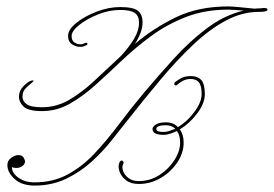

<svg xmlns="http://www.w3.org/2000/svg" viewBox="-20 -569 853 598"><path d="M88 9Q48 9 25.5 -11.5Q3 -32 3 -55Q3 -69 15 -77.5Q27 -86 37 -86Q49 -86 53.5 -78Q58 -70 58 -67Q58 -58 50 -52Q42 -46 32 -46Q22 -46 19.5 -47.5Q17 -49 17 -49Q17 -30 37.5 -15.5Q58 -1 87 -1Q145 -1 190.5 -25.5Q236 -50 274.5 -91Q313 -132 350.5 -182Q388 -232 430 -282Q473 -333 521.5 -386.5Q570 -440 624.5 -481Q679 -522 739 -536Q725 -537 712 -538Q699 -539 691 -539Q618 -539 559 -516Q500 -493 451 -457Q402 -421 359.5 -380.5Q317 -340 277.5 -304.5Q238 -269 197.5 -246Q157 -223 111 -223Q68 -223 53.5 -237Q39 -251 39 -268Q39 -286 53 -300.5Q67 -315 78 -318Q82 -319 84 -318Q86 -317 81 -313Q78 -310 64 -298Q50 -286 50 -268Q50 -254 63 -244.5Q76 -235 111 -235Q156 -235 195.5 -258Q235 -281 274 -317.5Q313 -354 356 -394Q382 -422 397.5 -448Q413 -474 413 -499Q413 -519 400 -528.5Q387 -538 354 -538Q320 -538 285 -524Q250 -510 226.5 -491Q203 -472 203 -457Q203 -443 211.5 -437Q220 -431 230 -431Q237 -431 245 -435Q251 -437 252 -434Q253 -431 251 -429Q247 -427 241.5 -425Q236 -423 230 -423Q217 -423 204.5 -431Q192 -439 192 -457Q192 -477 217.5 -497.5Q243 -518 280.5 -532.5Q318 -547 354 -547Q395 -547 409.5 -535.5Q424 -524 424 -499Q424 -483 417.5 -466Q411 -449 400 -432Q456 -480 526.5 -514.5Q597 -549 691 -549Q702 -549 727.5 -546.5Q753 -544 773 -542Q782 -543 791 -543Q796 -544 799.5 -544Q803 -544 805 -544Q813 -544 813 -539Q813 -535 805.5 -533.5Q798 -532 791 -532Q791 -532 790 -532H786Q734 -532 683.5 -505Q633 -478 582.5 -430.5Q532 -383 480 -321Q428 -259 373 -189Q354 -165 327.5 -131.5Q301 -98 266 -66Q231 -34 186.5 -12.5Q142 9 88 9ZM412 4Q387 4 372 -8Q357 -20 352 -35.5Q347 -51 352 -63Q355 -69 359 -69Q362 -69 364 -66Q366 -63 364 -59Q359 -50 363 -37.5Q367 -25 379.5 -15Q392 -5 412 -5Q447 -5 476 -23.5Q505 -42 523 -70Q541 -98 541 -125Q541 -148 531 -161Q521 -156 510 -152.5Q499 -149 490 -149Q455 -149 455 -167Q455 -175 466 -181.5Q477 -188 496 -188Q521 -188 534 -173Q563 -190 585.5 -220.5Q608 -251 608 -276Q608 -302 599.5 -312.5Q591 -323 574 -323Q561 -323 551 -318Q541 -313 532 -305Q531 -303 528 -303Q524 -303 523 -306.5Q522 -310 525 -313Q535 -321 546 -326.5Q557 -332 575 -332Q596 -332 607 -319.5Q618 -307 618 -276Q618 -247 594 -215.5Q570 -184 540 -166Q552 -150 552 -125Q552 -93 532.5 -63.5Q513 -34 481 -15Q449 4 412 4ZM489 -158Q498 -158 507 -161Q516 -164 526 -168Q515 -179 496 -179Q467 -179 467 -167Q467 -158 489 -158Z"/></svg>

Font: Kapakana Light
Style: Regular
Weight: 300
Designer: Kyosuke Nagai
Version: Version 1.000